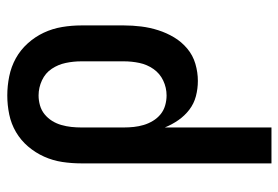

<svg xmlns="http://www.w3.org/2000/svg" viewBox="-142 -426 783 540"><g transform="rotate(-90 250.0 -156.5)"><path d="M60 215V-320Q60 -347 64 -373.5Q68 -400 79 -424.5Q90 -449 107.5 -469.5Q125 -490 148 -503.5Q171 -517 197.5 -522.5Q224 -528 251 -528Q278 -528 305 -522.5Q332 -517 355.5 -504Q379 -491 397.5 -470.5Q416 -450 427.5 -425.5Q439 -401 443.5 -374Q448 -347 448 -320V-200Q448 -176 445 -151.5Q442 -127 434.5 -103.5Q427 -80 414.5 -59Q402 -38 383 -22Q364 -6 340 1Q316 8 292 8Q270 8 249 2.5Q228 -3 211 -16Q194 -29 181.5 -47Q169 -65 161 -85V215ZM251 -80Q273 -80 293 -89.5Q313 -99 325.5 -117Q338 -135 342.5 -156.5Q347 -178 347 -200V-320Q347 -342 342.5 -363.5Q338 -385 326 -403Q314 -421 293.5 -430.5Q273 -440 251 -440Q237 -440 223 -436Q209 -432 198 -423Q187 -414 179.5 -402Q172 -390 168 -376Q164 -362 162.5 -348Q161 -334 161 -320V-200Q161 -186 162.5 -172Q164 -158 168 -144.5Q172 -131 179.5 -118.5Q187 -106 198 -97Q209 -88 223 -84Q237 -80 251 -80Z"/></g></svg>

Font: Iosevka SS04 Semibold
Style: Regular
Weight: 600
Monospace: yes
Designer: Belleve Invis
Foundry: Belleve Invis
Version: Version 19.0.0; ttfautohint (v1.8.4)